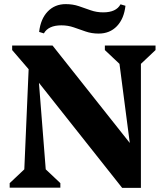

<svg xmlns="http://www.w3.org/2000/svg" viewBox="-20 -911 802 932"><path d="M27 0V-22L98 -89L119 -575L39 -668V-690H235L610 -217L560 -601L489 -668V-690H735V-668L664 -601V1H573L169 -509L202 -89L273 -22V0ZM459 -748Q425 -748 396 -758Q367 -768 338.5 -778Q310 -788 278 -788Q215 -788 193 -749L170 -756Q177 -819 211.5 -855Q246 -891 299 -891Q334 -891 363 -881Q392 -871 420.5 -861Q449 -851 481 -851Q544 -851 565 -890L589 -883Q582 -820 547.5 -784Q513 -748 459 -748Z"/></svg>

Font: Platypi
Style: Bold
Weight: 700
Designer: David Sargent
Foundry: Bolt Cutter Type
Version: Version 1.200; ttfautohint (v1.8.4.7-5d5b)